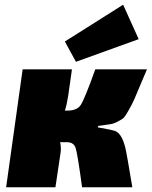

<svg xmlns="http://www.w3.org/2000/svg" viewBox="-20 -794 643 814"><path d="M302 -532 255 -618 502 -774 568 -628ZM396 -260 395 -254Q460 -243 472 -237Q497 -224 511 -169Q518 -140 541 0H328Q309 -140 301 -165.5Q293 -191 265 -191H235Q240 -167 237 -148L215 0H6L76 -500H285L269 -387Q263 -349 255 -325H265Q306 -325 322 -348.5Q338 -372 384 -500H603Q595 -481 581 -448Q559 -395 550 -374.5Q541 -354 526 -327.5Q511 -301 505 -295Q499 -289 480 -279Q461 -269 448 -267.5Q435 -266 403 -261Q398 -260 396 -260Z"/></svg>

Font: Exo 2.0 Black
Style: Italic
Weight: 900
Italic angle: -8°
Designer: Natanael Gama
Version: Version 1.001;PS 001.001;hotconv 1.0.70;makeotf.lib2.5.58329